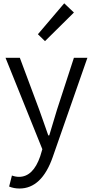

<svg xmlns="http://www.w3.org/2000/svg" viewBox="-20 -883 552 1140"><path d="M95.7 236.3Q62.5 236.3 34.2 224.6L50.8 159.2Q72.3 167 92.8 167Q176.8 167 218.8 44.9L231.4 2.9L12.7 -540H97.7L212.9 -231.4Q217.8 -217.8 237.3 -162.6Q256.8 -107.4 266.6 -79.1H272.5Q313.5 -215.8 318.4 -231.4L418.9 -540H499L293 49.8Q227.5 236.3 95.7 236.3ZM247.1 -638.7 205.1 -679.7 361.3 -863.3 418.9 -808.6Z"/></svg>

Font: Gen Shin Gothic Normal
Style: Regular
Weight: 300
Designer: [Source Han Sans]
Ryoko NISHIZUKA  (kana & ideographs); Paul D. Hunt (Latin, Greek & Cyrillic); Wenlong ZHANG  (bopomofo
Version: Version 1.002.20150607